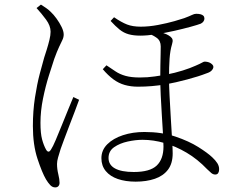

<svg xmlns="http://www.w3.org/2000/svg" viewBox="-20 -779 1040 835"><path d="M570 11Q526 11 492.5 -0.5Q459 -12 440 -35Q421 -58 421 -91Q421 -126 446.5 -151.5Q472 -177 514.5 -191Q557 -205 608 -205Q684 -205 743 -185Q802 -165 842.5 -139.5Q883 -114 903 -95Q917 -82 925 -69.5Q933 -57 933 -43Q933 -33 929 -26.5Q925 -20 916 -20Q907 -20 899 -26.5Q891 -33 881 -43Q839 -87 791.5 -115Q744 -143 695.5 -157Q647 -171 600 -171Q570 -171 535.5 -163.5Q501 -156 476.5 -139Q452 -122 452 -92Q452 -62 480 -46.5Q508 -31 562 -31Q632 -31 661.5 -59Q691 -87 691 -142Q691 -158 689 -194Q687 -230 684 -275Q681 -320 679 -364.5Q677 -409 677 -442Q677 -468 677.5 -494Q678 -520 678.5 -542Q679 -564 679 -577Q679 -602 661.5 -614.5Q644 -627 629 -631L658 -644Q673 -641 684 -637.5Q695 -634 704 -630Q713 -626 722 -619Q729 -613 730.5 -606Q732 -599 728 -586Q720 -560 717.5 -524Q715 -488 715 -441Q715 -408 717.5 -360.5Q720 -313 723 -262.5Q726 -212 728.5 -171.5Q731 -131 731 -112Q731 -68 710.5 -41Q690 -14 653.5 -1.5Q617 11 570 11ZM220 36Q208 36 198.5 26Q189 16 180 1Q163 -28 143 -88.5Q123 -149 123 -231Q123 -296 132 -354.5Q141 -413 153 -458.5Q165 -504 172 -528Q177 -543 183.5 -564Q190 -585 195 -605.5Q200 -626 200 -641Q200 -667 180.5 -693.5Q161 -720 139 -744L158 -759Q169 -752 180 -744.5Q191 -737 200 -728Q213 -716 226 -698Q239 -680 248 -661.5Q257 -643 257 -629Q257 -617 251.5 -605.5Q246 -594 237 -575Q228 -556 216 -523Q207 -496 192.5 -450Q178 -404 167 -350Q156 -296 156 -245Q156 -199 163 -173Q170 -147 180 -129Q185 -120 190.5 -119.5Q196 -119 202 -129Q210 -141 222.5 -170.5Q235 -200 249.5 -236Q264 -272 277.5 -305Q291 -338 299 -357L324 -345Q317 -325 305.5 -295Q294 -265 281.5 -232.5Q269 -200 259 -173Q249 -146 244 -132Q237 -110 232.5 -94Q228 -78 228 -66Q228 -44 233.5 -21.5Q239 1 239 16Q239 25 234 30.5Q229 36 220 36ZM580 -402Q549 -402 522.5 -409.5Q496 -417 473 -434Q450 -451 427 -478L443 -495Q464 -481 482.5 -468.5Q501 -456 526 -449Q551 -442 588 -442Q622 -442 652.5 -446.5Q683 -451 701 -454Q742 -462 775 -472.5Q808 -483 830 -493Q851 -502 858.5 -506.5Q866 -511 870 -511Q876 -511 883 -509.5Q890 -508 895.5 -504.5Q901 -501 904.5 -497Q908 -493 908 -488Q908 -481 901 -473Q894 -465 878 -460Q845 -447 794.5 -433.5Q744 -420 700 -412Q669 -407 640 -404.5Q611 -402 580 -402ZM590 -624Q561 -624 539.5 -630Q518 -636 500 -650.5Q482 -665 461 -688L476 -704Q508 -682 532.5 -672.5Q557 -663 592 -663Q628 -663 667.5 -670.5Q707 -678 738.5 -687Q770 -696 781 -700Q805 -709 815 -714Q825 -719 833 -719Q844 -719 852 -717Q860 -715 864.5 -710.5Q869 -706 869 -698Q869 -692 865 -686Q861 -680 853 -676Q840 -671 809 -662.5Q778 -654 738.5 -645Q699 -636 659.5 -630Q620 -624 590 -624Z"/></svg>

Font: Noto Serif SC ExtraLight
Style: Regular
Weight: 200
Designer: Ryoko NISHIZUKA 西塚涼子 (kana & ideographs); Frank Grießhammer (Latin, Greek & Cyrillic); Wenlong ZHANG 张文龙 (bopomofo); San
Foundry: Adobe
Version: Version 2.002-H1;hotconv 1.1.0;makeotfexe 2.6.0